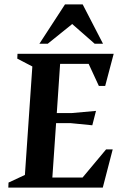

<svg xmlns="http://www.w3.org/2000/svg" viewBox="-20 -858 564 878"><path d="M18 0 19 -23.1 93.9 -58 127.9 -554 59 -589.9 60 -612H499.9L461 -464.9H432.1L385.4 -565.9H254.9L239.7 -341H307.9L419 -350.9L402.1 -285.1L302 -295H236.5L219.4 -46.1H357.5L465.2 -174.9H495.4L450 0ZM160.1 -657.9 277.3 -838H358L451.1 -657.9H413L310.2 -748.1L198.2 -657.9Z"/></svg>

Font: Ancizar Serif Light
Style: Italic
Weight: 300
Italic angle: -4°
Designer: Cesar Puertas, Viviana Monsalve, Julian Moncada, Julian Prieto, Jose Castro, Felipe Aragon, Mariel Hernandez, Sara Alarc
Version: Version 8.100